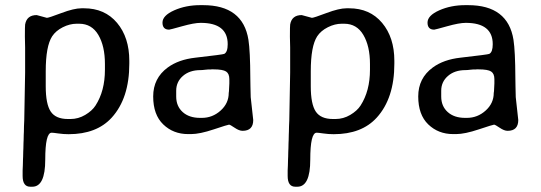

<svg xmlns="http://www.w3.org/2000/svg" viewBox="-20 -519 2102 746"><path d="M387.7 -248V-270.5Q387.7 -339.8 362.1 -383.3Q336.4 -426.8 287.6 -426.8H277.8Q251 -426.8 223.9 -413.1Q196.8 -399.4 182.6 -377.9Q157.7 -339.4 157.7 -242.2V-183.6Q157.7 -114.7 177 -85.7Q196.3 -56.6 244.1 -56.6H253.9Q284.2 -56.6 311 -72.5Q337.9 -88.4 351.1 -108.9Q387.7 -165.5 387.7 -248ZM122.6 -460.4 162.1 -449.7Q169.4 -449.7 218.5 -468.3Q267.6 -486.8 296.4 -486.8H306.6Q387.2 -486.8 434.8 -430.2Q482.4 -373.5 482.4 -282.7V-271.5Q482.4 -137.2 414.1 -62Q355.5 2.4 246.6 2.4Q226.6 2.4 206.5 -0.5Q186.5 -3.4 180.7 -3.4Q155.8 -3.4 155.8 101.6Q155.8 206.5 105.5 206.5H97.7Q67.9 206.5 67.9 164.6V143.6L68.8 122.6Q69.3 111.8 69.3 101.6L69.8 90.3Q70.3 79.1 70.3 68.8L70.8 58.1Q71.3 47.4 71.3 36.1L71.8 25.4Q72.3 14.2 72.3 3.4L72.8 -7.3Q73.2 -18.6 73.2 -29.3L74.2 -51.3L77.6 -237.3V-334.5L76.7 -376.5Q76.7 -418 77.6 -423.8Q84 -460.4 122.6 -460.4Z M664.6 -166.5V-144Q664.6 -106.4 689.7 -83.7Q714.8 -61 757.3 -61H764.2Q805.7 -61 837.2 -89.4Q868.7 -117.7 868.7 -157.7L869.6 -164.6L871.1 -194.8V-211.4Q871.1 -232.9 858.4 -241.2Q845.7 -249.5 809.6 -249.5H802.2L798.3 -249H787.6L776.9 -248Q766.6 -246.6 758.8 -246.6Q716.8 -246.6 690.7 -223.9Q664.6 -201.2 664.6 -166.5ZM954.1 -141.6 963.9 -52.7Q963.9 -10.7 922.4 -10.7Q909.2 -10.7 891.6 -22.7Q874 -34.7 869.9 -34.7Q865.7 -34.7 810.8 -16.4Q755.9 2 722.2 2H710.9Q653.3 2 614.3 -35.6Q575.2 -73.2 575.2 -144.3Q575.2 -215.3 631.8 -256.8Q673.8 -287.6 739.3 -294.9Q846.2 -307.1 851.1 -309.6Q864.7 -316.4 864.7 -347.2Q864.7 -430.2 759.8 -430.2Q734.4 -430.2 687.5 -417Q640.6 -403.8 637.2 -403.8Q611.3 -403.8 611.3 -431.2Q611.3 -458.5 656.7 -478.8Q702.1 -499 757.8 -499H769Q923.8 -499 945.3 -364.3Q952.1 -320.3 952.6 -216.8L953.1 -184.1Z M1417.5 -248V-270.5Q1417.5 -339.8 1391.8 -383.3Q1366.2 -426.8 1317.4 -426.8H1307.6Q1280.8 -426.8 1253.7 -413.1Q1226.6 -399.4 1212.4 -377.9Q1187.5 -339.4 1187.5 -242.2V-183.6Q1187.5 -114.7 1206.8 -85.7Q1226.1 -56.6 1273.9 -56.6H1283.7Q1314 -56.6 1340.8 -72.5Q1367.7 -88.4 1380.9 -108.9Q1417.5 -165.5 1417.5 -248ZM1152.3 -460.4 1191.9 -449.7Q1199.2 -449.7 1248.3 -468.3Q1297.4 -486.8 1326.2 -486.8H1336.4Q1417 -486.8 1464.6 -430.2Q1512.2 -373.5 1512.2 -282.7V-271.5Q1512.2 -137.2 1443.8 -62Q1385.3 2.4 1276.4 2.4Q1256.3 2.4 1236.3 -0.5Q1216.3 -3.4 1210.4 -3.4Q1185.5 -3.4 1185.5 101.6Q1185.5 206.5 1135.3 206.5H1127.4Q1097.7 206.5 1097.7 164.6V143.6L1098.6 122.6Q1099.1 111.8 1099.1 101.6L1099.6 90.3Q1100.1 79.1 1100.1 68.8L1100.6 58.1Q1101.1 47.4 1101.1 36.1L1101.6 25.4Q1102.1 14.2 1102.1 3.4L1102.5 -7.3Q1103 -18.6 1103 -29.3L1104 -51.3L1107.4 -237.3V-334.5L1106.4 -376.5Q1106.4 -418 1107.4 -423.8Q1113.8 -460.4 1152.3 -460.4Z M1694.3 -166.5V-144Q1694.3 -106.4 1719.5 -83.7Q1744.6 -61 1787.1 -61H1793.9Q1835.4 -61 1866.9 -89.4Q1898.4 -117.7 1898.4 -157.7L1899.4 -164.6L1900.9 -194.8V-211.4Q1900.9 -232.9 1888.2 -241.2Q1875.5 -249.5 1839.4 -249.5H1832L1828.1 -249H1817.4L1806.6 -248Q1796.4 -246.6 1788.6 -246.6Q1746.6 -246.6 1720.5 -223.9Q1694.3 -201.2 1694.3 -166.5ZM1983.9 -141.6 1993.7 -52.7Q1993.7 -10.7 1952.1 -10.7Q1939 -10.7 1921.4 -22.7Q1903.8 -34.7 1899.7 -34.7Q1895.5 -34.7 1840.6 -16.4Q1785.6 2 1752 2H1740.7Q1683.1 2 1644 -35.6Q1605 -73.2 1605 -144.3Q1605 -215.3 1661.6 -256.8Q1703.6 -287.6 1769 -294.9Q1876 -307.1 1880.9 -309.6Q1894.5 -316.4 1894.5 -347.2Q1894.5 -430.2 1789.6 -430.2Q1764.2 -430.2 1717.3 -417Q1670.4 -403.8 1667 -403.8Q1641.1 -403.8 1641.1 -431.2Q1641.1 -458.5 1686.5 -478.8Q1731.9 -499 1787.6 -499H1798.8Q1953.6 -499 1975.1 -364.3Q1981.9 -320.3 1982.4 -216.8L1982.9 -184.1Z"/></svg>

Font: Averia Sans Libre Light
Style: Regular
Weight: 300
Version: Version 1.002